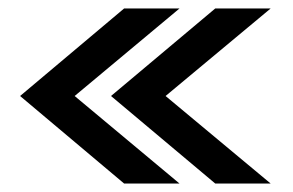

<svg xmlns="http://www.w3.org/2000/svg" viewBox="-20 -474 692 454"><path d="M489 -40 242.5 -247 489 -454H620L371.5 -247L620 -40ZM273.5 -40 27.5 -247 273.5 -454H404.5L156.5 -247L404.5 -40Z"/></svg>

Font: Anybody ExtraExpanded Medium
Style: Regular
Weight: 500
Width: 8
Designer: Tyler Finck
Foundry: Etcetera Type Company
Version: Version 1.010; ttfautohint (v1.8.3) -l 8 -r 50 -G 200 -x 14 